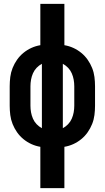

<svg xmlns="http://www.w3.org/2000/svg" viewBox="-20 -755 540 990"><path d="M188 215V2Q164 -2 142 -12Q120 -22 101 -37.5Q82 -53 68 -73Q54 -93 45 -115.5Q36 -138 33 -162Q30 -186 30 -210V-310Q30 -334 33 -358Q36 -382 45 -404.5Q54 -427 68 -447Q82 -467 101 -482.5Q120 -498 142 -508Q164 -518 188 -522V-735H312V-522Q336 -518 358 -508Q380 -498 399 -482.5Q418 -467 432 -447Q446 -427 455 -404.5Q464 -382 467 -358Q470 -334 470 -310V-210Q470 -186 467 -162Q464 -138 455 -115.5Q446 -93 432 -73Q418 -53 399 -37.5Q380 -22 358 -12Q336 -2 312 2V215ZM196 -94V-426Q181 -418 169 -405.5Q157 -393 150 -377Q143 -361 140 -344Q137 -327 137 -310V-210Q137 -193 140 -176Q143 -159 150 -143Q157 -127 169 -114.5Q181 -102 196 -94ZM304 -94Q319 -102 331 -114.5Q343 -127 350 -143Q357 -159 360 -176Q363 -193 363 -210V-310Q363 -327 360 -344Q357 -361 350 -377Q343 -393 331 -405.5Q319 -418 304 -426Z"/></svg>

Font: Iosevka SS04 Extrabold
Style: Regular
Weight: 800
Monospace: yes
Designer: Belleve Invis
Foundry: Belleve Invis
Version: Version 19.0.0; ttfautohint (v1.8.4)